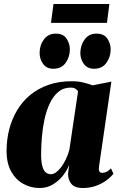

<svg xmlns="http://www.w3.org/2000/svg" viewBox="-20 -931 600 962"><path d="M476 -96Q474 -77.5 478.5 -71.2Q483 -65 492 -65Q502.5 -65 513 -69.8Q523.5 -74.5 536 -87.5L548.5 -60.5Q535 -43.5 512.8 -27Q490.5 -10.5 460.8 0.2Q431 11 394.5 11Q351.5 11 335 -13Q318.5 -37 321.5 -66L327 -106Q317.5 -80 296.8 -53Q276 -26 246.2 -7.5Q216.5 11 178.5 11Q134.5 11 96.8 -9.8Q59 -30.5 36 -71.8Q13 -113 13 -174.5Q13 -231 26.2 -282.8Q39.5 -334.5 65.8 -378.5Q92 -422.5 131.2 -455Q170.5 -487.5 222.8 -505.8Q275 -524 339.5 -524Q370.5 -524 396.5 -517.8Q422.5 -511.5 444.5 -503.5L538 -522ZM371 -473Q368 -479.5 359 -485.8Q350 -492 334 -492Q297.5 -492 272 -470.5Q246.5 -449 229.5 -413Q212.5 -377 203 -333Q193.5 -289 189.8 -243.5Q186 -198 186 -158.5Q186 -117.5 192.8 -95.8Q199.5 -74 210.8 -66Q222 -58 234.5 -58Q247.5 -58 260.8 -67.5Q274 -77 286.8 -94Q299.5 -111 310.2 -133.2Q321 -155.5 327.5 -180.5ZM246.5 -586.5Q214 -586.5 196.2 -610.5Q178.5 -634.5 178.5 -665Q178.5 -704.5 200 -733.5Q221.5 -762.5 259.5 -762.5Q297 -762.5 313.5 -737.5Q330 -712.5 330 -683.5Q330 -646 309 -616.2Q288 -586.5 246.5 -586.5ZM451 -586.5Q418 -586.5 400.2 -610.5Q382.5 -634.5 382.5 -665Q383 -704.5 404.2 -733.5Q425.5 -762.5 463.5 -762.5Q501 -762.5 517.8 -737.5Q534.5 -712.5 534.5 -683.5Q534.5 -646 513.2 -616.2Q492 -586.5 451 -586.5ZM248 -911H528L516 -816.5H235.5Z"/></svg>

Font: Merriweather 120pt Black
Style: Italic
Weight: 900
Italic angle: -7.8°
Version: Version 2.101